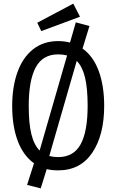

<svg xmlns="http://www.w3.org/2000/svg" viewBox="-20 -926 640 1056"><path d="M553 -344Q553 -183 487.5 -86Q422 11 300 11Q264 11 237 4L204 110L129 91L167 -28Q108 -70 77.5 -151Q47 -232 47 -343Q47 -448 76 -529Q105 -610 162 -655Q219 -700 300 -700Q333 -700 365 -692L397 -803L472 -783L434 -659Q493 -617 523 -535.5Q553 -454 553 -344ZM198 -98 349 -621Q326 -627 300 -627Q215 -627 176.5 -555.5Q138 -484 138 -343Q138 -248 152.5 -188.5Q167 -129 198 -98ZM462 -344Q462 -441 447.5 -500.5Q433 -560 402 -591L251 -68Q274 -62 300 -62Q385 -62 423.5 -132.5Q462 -203 462 -344ZM420 -834 207 -755 185 -801 383 -906Z"/></svg>

Font: FiraDG Mono
Style: Regular
Weight: 400
Designer: Carrois Corporate & Edenspiekermann AG
Foundry: Carrois Corporate GbR & Edenspiekermann AG
Version: Version 3.206